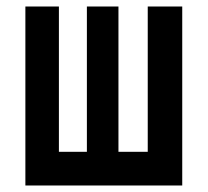

<svg xmlns="http://www.w3.org/2000/svg" viewBox="-20 -570 640 590"><path d="M540 0H58V-550H161V-103.5H247V-550H344V-103.5H434V-550H540Z"/></svg>

Font: JuliaMono SemiBold
Style: Regular
Weight: 600
Monospace: yes
Designer: cormullion
Foundry: corm
Version: Version 0.055; ttfautohint (v1.8.4)